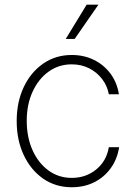

<svg xmlns="http://www.w3.org/2000/svg" viewBox="-20 -788 578 820"><path d="M286.6 11.7Q217.3 11.7 164.3 -25.1Q111.3 -62 81.3 -126Q51.3 -189.9 51.3 -271Q51.3 -352.1 81.3 -415.8Q111.3 -479.5 164.6 -516.4Q217.8 -553.2 286.6 -553.2Q338.4 -553.2 381.1 -532.2Q423.8 -511.2 451.9 -473.4Q480 -435.5 487.8 -385.3H444.8Q438.5 -420.9 416.5 -450Q394.5 -479 361.1 -496.1Q327.6 -513.2 286.6 -513.2Q231 -513.2 187.7 -482.2Q144.5 -451.2 119.4 -396.7Q94.2 -342.3 94.2 -272Q94.2 -202.1 118.7 -147.2Q143.1 -92.3 186.5 -60.3Q230 -28.3 286.6 -28.3Q346.7 -28.3 390.6 -64Q434.6 -99.6 444.8 -159.2H488.8Q481 -108.9 453.4 -70.3Q425.8 -31.7 383.1 -10Q340.3 11.7 286.6 11.7ZM260.7 -621.6 350.1 -768.1H400.4L298.8 -621.6Z"/></svg>

Font: Inter Tight ExtraLight
Style: Regular
Weight: 250
Designer: Rasmus Andersson
Foundry: rsms
Version: Version 3.004